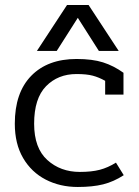

<svg xmlns="http://www.w3.org/2000/svg" viewBox="-20 -730 552 765"><path d="M247 -710H333L453 -527H374L290 -659L206 -527H127ZM39 -237Q39 -361 104.5 -428Q170 -495 285 -495Q348 -495 390.5 -481.5Q433 -468 472 -440V-353H399V-408Q374 -422 349.5 -428.5Q325 -435 285 -435Q211 -435 163.5 -386.5Q116 -338 116 -237Q116 -140 168.5 -92.5Q221 -45 298 -45Q345 -45 377.5 -53.5Q410 -62 442 -82L473 -32Q433 -6 391 4.5Q349 15 290 15Q219 15 162 -14.5Q105 -44 72 -100.5Q39 -157 39 -237Z"/></svg>

Font: Pridi Light
Style: Regular
Weight: 300
Designer: Katatrad Team
Foundry: CadsonDemak
Version: Version 1.003